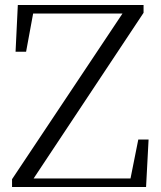

<svg xmlns="http://www.w3.org/2000/svg" viewBox="-20 -745 640 765"><path d="M468 -691H112L84 -539H42L51 -725H552V-694L114 -34H500L531 -189H572L562 0H28V-31Z"/></svg>

Font: GL-CurulMinamoto Light
Style: Regular
Weight: 300
Designer: Eunice (kana); Ryoko NISHIZUKA 西塚涼子 (ideographs); Frank Grießhammer (Latin, Greek & Cyrillic); Wenlong ZHANG
Foundry: Gutenberg Labo; Adobe
Version: Version 1.002